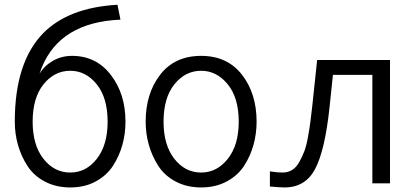

<svg xmlns="http://www.w3.org/2000/svg" viewBox="-20 -781 1760 818"><path d="M43 -262.7Q43 -514.6 163.1 -638.7Q271.5 -749 480.5 -760.7L493.2 -697.3Q237.3 -686.5 158.2 -494.1L148.4 -466.8Q168.9 -501 205.6 -522Q242.2 -543 287.1 -543Q389.6 -543 452.1 -461.9Q514.6 -380.9 514.6 -262.7Q514.6 -211.9 501.5 -164.1Q488.3 -116.2 461.4 -74.7Q434.6 -33.2 387.7 -7.8Q340.8 17.6 279.3 17.6Q218.8 17.6 171.4 -7.3Q124 -32.2 97.2 -73.7Q70.3 -115.2 56.6 -163.1Q43 -210.9 43 -262.7ZM119.1 -262.7Q119.1 -163.1 165 -104.5Q210.9 -45.9 279.3 -45.9Q346.7 -45.9 392.6 -104.5Q438.5 -163.1 438.5 -262.7Q438.5 -364.3 392.1 -421.9Q345.7 -479.5 279.3 -479.5Q211.9 -479.5 165.5 -421.9Q119.1 -364.3 119.1 -262.7Z M676.8 -262.7Q676.8 -163.1 722.7 -104.5Q768.6 -45.9 836.9 -45.9Q904.3 -45.9 950.7 -104.5Q997.1 -163.1 997.1 -262.7Q997.1 -364.3 950.2 -421.9Q903.3 -479.5 836.9 -479.5Q769.5 -479.5 723.1 -421.9Q676.8 -364.3 676.8 -262.7ZM600.6 -262.7Q600.6 -382.8 662.6 -462.9Q724.6 -543 836.9 -543Q948.2 -543 1010.7 -462.9Q1073.2 -382.8 1073.2 -262.7Q1073.2 -211.9 1060.1 -164.1Q1046.9 -116.2 1020 -74.7Q993.2 -33.2 945.8 -7.8Q898.4 17.6 836.9 17.6Q776.4 17.6 729 -7.3Q681.6 -32.2 654.8 -73.7Q627.9 -115.2 614.3 -163.1Q600.6 -210.9 600.6 -262.7Z M1129.9 -50.8Q1161.1 -45.9 1183.6 -45.9Q1206.1 -45.9 1224.1 -56.6Q1242.2 -67.4 1254.9 -90.3Q1267.6 -113.3 1276.4 -136.2Q1285.2 -159.2 1292 -196.8Q1298.8 -234.4 1302.2 -260.7Q1305.7 -287.1 1310.5 -330.1L1331.1 -525.4H1641.6V0H1566.4V-461.9H1398.4L1383.8 -322.3Q1364.3 -140.6 1322.8 -61.5Q1281.2 17.6 1192.4 17.6Q1174.8 17.6 1129.9 13.7Z"/></svg>

Font: Gothic A1
Style: Regular
Weight: 400
Designer: HanYang I&C Co.,Ltd.
Foundry: HanYang I&C Co.,Ltd.
Version: Version 2.50